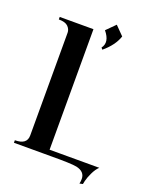

<svg xmlns="http://www.w3.org/2000/svg" viewBox="-193 -1081 1014 1289"><g transform="rotate(20 314.5 -437.0)"><path d="M33 -881V-899H274V-38H629Q607 -17 590.5 18Q574 53 568 78L563 102L540 107Q544 91 544 73Q544 21 482 7Q443 -1 294 0Q270 0 252 0H33V-18Q119 -18 119 -83V-817Q119 -842 99.5 -861.5Q80 -881 33 -881ZM377 -790 367 -802Q405 -851 349 -919L411 -981L472 -919Q449 -850 377 -790Z"/></g></svg>

Font: Uncial Antiqua
Style: Regular
Weight: 400
Designer: Astigmatic (AOETI)
Foundry: Astigmatic (AOETI)
Version: Version 1.000